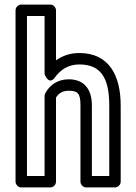

<svg xmlns="http://www.w3.org/2000/svg" viewBox="-20 -795 596 840"><path d="M281 -448C231 -448 197 -422 178 -387C176 -383 175 -379 175 -375V-25H98V-725H175V-471C175 -471 193 -419 220 -456C245 -490 278 -513 327 -513C421 -513 458 -455 458 -333V-25H382V-334C382 -402 350 -448 281 -448ZM281 -398C320 -398 332 -387 332 -334V0C332 11 342 25 357 25H483C494 25 508 15 508 0V-333C508 -465 457 -563 327 -563C287 -563 253 -551 225 -531V-750C225 -761 215 -775 200 -775H73C62 -775 48 -765 48 -750V0C48 11 58 25 73 25H200C211 25 225 15 225 0V-368C236 -386 252 -398 281 -398Z"/></svg>

Font: Asimov
Style: NarOu
Weight: 500
Designer: Google
Version: Version 2.000980; 2014